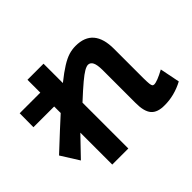

<svg xmlns="http://www.w3.org/2000/svg" viewBox="-166 -952 1196 1196"><g transform="rotate(-45 432.0 -354.5)"><path d="M575.2 -149.4V-441.4Q574.7 -485.4 564.7 -505.9Q554.7 -526.4 534.2 -527.3Q520 -526.9 499 -514.9Q478 -502.9 441.2 -472.2Q404.3 -441.4 342.8 -384.3V19.5H201.2V-261.7L81.1 -136.7L6.8 -254.9Q136.7 -376.5 201.2 -434.6V-492.2H18.6L19.5 -614.3H201.2V-727.5H342.8V-557.1Q396.5 -600.1 434.3 -623.5Q472.2 -647 501.7 -656Q531.2 -665 562.5 -665Q641.1 -665 680.2 -618.9Q719.2 -572.8 718.8 -481.4V-222.7Q719.2 -189.5 720.9 -174.3Q722.7 -159.2 726.6 -153.8Q730.5 -148.4 739.3 -148.4Q765.6 -148.4 834 -185.5L860.4 -53.7Q820.3 -32.2 777.6 -21.2Q734.9 -10.3 693.4 -10.7Q630.4 -9.8 602.5 -42.2Q574.7 -74.7 575.2 -149.4Z"/></g></svg>

Font: Pretendard GOV ExtraBold
Style: Regular
Weight: 800
Designer: Base glyphs from Inter by Rasmus Andersson; Hangeul glyphs from Noto Sans CJK(Source Han Sans) by Jang Soo-young and Kan
Foundry: Kil Hyung-jin
Version: Version 1.309